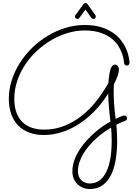

<svg xmlns="http://www.w3.org/2000/svg" viewBox="-20 -889 907 1285"><path d="M847.2 -469.2Q847.2 -461.9 842 -456.1Q836.9 -450.2 829.1 -450.2Q821.8 -450.2 816.4 -455.1Q811 -460 810.1 -468.3Q809.6 -470.2 807.9 -486.8Q806.2 -503.4 798.1 -527.6Q790 -551.8 773.4 -579.3Q756.8 -606.9 727.8 -630.4Q698.7 -653.8 654.3 -669.4Q609.9 -685.1 546.4 -685.1Q490.2 -685.1 433.3 -668.2Q376.5 -651.4 324.2 -620.8Q272 -590.3 226.6 -548.1Q181.2 -505.9 147.7 -455.1Q114.3 -404.3 95 -346.7Q75.7 -289.1 75.7 -228Q75.7 -172.9 90.8 -133.5Q106 -94.2 132.8 -69.3Q159.7 -44.4 196 -33Q232.4 -21.5 274.4 -21.5Q347.2 -21.5 410.4 -46.6Q473.6 -71.8 527.6 -114.5Q581.5 -157.2 626 -214.1Q670.4 -271 705.6 -334Q709.5 -393.6 719.5 -425Q729.5 -456.5 749.5 -456.5Q760.7 -456.5 768.3 -447.3Q775.9 -438 775.9 -423.3Q775.9 -407.2 767.6 -382.3Q759.3 -357.4 742.2 -324.7Q740.7 -301.8 740.7 -275.4Q740.7 -236.8 743.9 -190.9Q747.1 -145 753.9 -93.3Q774.4 -103.5 785.9 -108.2Q797.4 -112.8 802.7 -114.5Q808.1 -116.2 809.6 -116Q811 -115.7 812 -115.7Q819.3 -115.7 825 -110.6Q830.6 -105.5 830.6 -97.2Q830.6 -91.3 827.1 -86.7Q823.7 -82 817.9 -80.1Q816.9 -79.6 801 -73.5Q785.2 -67.4 758.8 -54.2Q761.2 -27.8 762.7 -1Q764.2 25.9 764.2 53.2Q764.2 117.7 754.9 176.3Q745.6 234.9 724.4 279.3Q703.1 323.7 668 349.9Q632.8 376 581.5 376Q556.2 376 534.7 367.2Q513.2 358.4 497.6 342.8Q481.9 327.1 473.1 305.4Q464.4 283.7 464.4 257.8Q464.4 221.2 476.8 185.5Q489.3 149.9 510 116.7Q530.8 83.5 557.6 54Q584.5 24.4 612.8 -0.5Q641.1 -25.4 668.7 -44.4Q696.3 -63.5 719.2 -75.2Q712.9 -124 709 -171.1Q705.1 -218.3 704.1 -262.7Q661.6 -194.8 610.6 -143.1Q559.6 -91.3 503.9 -56.2Q448.2 -21 389.4 -3.2Q330.6 14.6 272.5 14.6Q219.7 14.6 176.8 -1.2Q133.8 -17.1 103 -47.9Q72.3 -78.6 55.7 -124Q39.1 -169.4 39.1 -228.5Q39.1 -291 58.6 -351.8Q78.1 -412.6 112.8 -467.5Q147.5 -522.5 195.1 -568.8Q242.7 -615.2 299.1 -649.2Q355.5 -683.1 418.2 -702.4Q481 -721.7 546.4 -721.7Q609.4 -721.7 655.8 -707.3Q702.1 -692.9 734.6 -670.7Q767.1 -648.4 787.4 -622.3Q807.6 -596.2 819.3 -572.8Q829.1 -552.7 834.7 -534.2Q840.3 -515.6 843 -501.5Q845.7 -487.3 846.4 -478.5Q847.2 -469.7 847.2 -469.2ZM723.6 -34.7Q699.2 -21 673.1 -2.2Q647 16.6 622.3 39.1Q597.7 61.5 575.7 87.4Q553.7 113.3 537.1 141.1Q520.5 168.9 511 198.5Q501.5 228 501.5 257.8Q501.5 276.4 507.3 291.3Q513.2 306.2 523.9 316.7Q534.7 327.1 549.3 333Q564 338.9 581.5 338.9Q650.4 338.9 689 265.9Q727.5 192.9 727.5 52.7Q727.5 31.7 726.6 10Q725.6 -11.7 723.6 -34.7ZM618.2 -787.6Q621.1 -783.2 621.1 -778.3Q621.1 -772 616.5 -767.1Q611.8 -762.2 605 -762.2Q596.7 -762.2 591.8 -768.6L551.8 -825.2L510.7 -768.6Q505.9 -762.2 498 -762.2Q491.2 -762.2 486.3 -767.1Q481.4 -772 481.4 -778.3Q481.4 -784.2 484.9 -788.1L539.6 -862.3Q544.4 -868.7 552.7 -868.7Q561 -868.7 565.4 -861.8Z"/></svg>

Font: Sacramento
Style: Regular
Weight: 400
Designer: Astigmatic (AOETI)
Foundry: Astigmatic (AOETI)
Version: Version 1.000